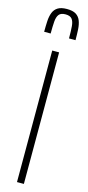

<svg xmlns="http://www.w3.org/2000/svg" viewBox="-145 -940 443 970"><g transform="rotate(15 76.0 -455.0)"><path d="M58 0V-688H94V0ZM76 -910Q107 -910 123.5 -899.5Q140 -889 147.5 -870Q155 -851 156.5 -825.5Q158 -800 158 -769H124Q124 -807 122 -832Q120 -857 110 -869.5Q100 -882 76 -882Q52 -882 42 -869.5Q32 -857 30 -832Q28 -807 28 -769H-6Q-6 -800 -4.5 -825.5Q-3 -851 4.5 -870Q12 -889 29 -899.5Q46 -910 76 -910Z"/></g></svg>

Font: Saira UltraCondensed Thin
Style: Regular
Weight: 250
Width: 1
Designer: Hector Gatti with collaboration of the Omnibus-Type team
Foundry: Omnibus-Type
Version: Version 1.101